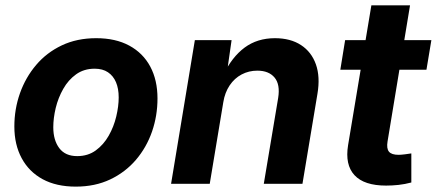

<svg xmlns="http://www.w3.org/2000/svg" viewBox="-20 -694 1649 725"><path d="M266.1 10.7Q192.9 10.7 141.1 -17.3Q89.4 -45.4 61.8 -96.7Q34.2 -147.9 34.2 -216.3Q34.2 -282.2 55.4 -342Q76.7 -401.9 116.5 -448.7Q156.2 -495.6 213.4 -522.7Q270.5 -549.8 343.3 -549.8Q416.5 -549.8 468.3 -521.7Q520 -493.7 547.4 -442.6Q574.7 -391.6 574.7 -322.3Q574.7 -256.8 554 -197Q533.2 -137.2 493.2 -90.3Q453.1 -43.5 396 -16.4Q338.9 10.7 266.1 10.7ZM271.5 -104.5Q312 -104.5 341.6 -126Q371.1 -147.5 390.4 -181.4Q409.7 -215.3 418.9 -253.9Q428.2 -292.5 428.2 -326.2Q428.2 -359.4 418 -383.5Q407.7 -407.7 387.7 -421.1Q367.7 -434.6 337.4 -434.6Q296.9 -434.6 267.3 -413.3Q237.8 -392.1 218.8 -358.4Q199.7 -324.7 190.4 -286.4Q181.2 -248 181.2 -213.4Q181.2 -164.6 203.9 -134.5Q226.6 -104.5 271.5 -104.5Z M823.2 -308.1 772 0H626L715.8 -542.5H854.5L835 -406.2L823.2 -411.1Q856 -479 903.8 -514.4Q951.7 -549.8 1018.1 -549.8Q1076.7 -549.8 1116.5 -523.9Q1156.2 -498 1172.9 -450.9Q1189.5 -403.8 1178.7 -339.8L1122.1 0H976.1L1030.3 -323.7Q1038.6 -375 1016.8 -401.1Q995.1 -427.2 951.7 -427.2Q919.4 -427.2 892.3 -412.8Q865.2 -398.4 847.2 -371.6Q829.1 -344.7 823.2 -308.1Z M1608.9 -542.5 1590.3 -430.7H1265.1L1283.2 -542.5ZM1382.3 -673.8H1528.3L1443.4 -159.7Q1439 -133.3 1448.7 -121.3Q1458.5 -109.4 1484.9 -109.4Q1493.7 -109.4 1509 -111.3Q1524.4 -113.3 1533.2 -114.7V-4.9Q1509.3 1.5 1485.1 4.2Q1460.9 6.8 1438 6.8Q1355 6.8 1318.6 -32.5Q1282.2 -71.8 1294.4 -146Z"/></svg>

Font: Inter 16pt
Style: Bold Italic
Weight: 700
Italic angle: -9.3988°
Version: Version 4.001;git-66647c0bb